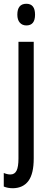

<svg xmlns="http://www.w3.org/2000/svg" viewBox="-33 -759 264 1019"><path d="M59 -681Q59 -739 107 -739Q153 -739 153 -681Q153 -624 107 -624Q85 -624 72 -639Q59 -654 59 -681ZM36 240Q8 240 -13 231V159Q6 167 22 167Q45 167 55 146.5Q65 126 65 83V-537H146V82Q146 163 118 201Q90 239 36 240Z"/></svg>

Font: Noto Sans Kannada ExtraCondensed
Style: Regular
Weight: 400
Width: 2
Designer: Jelle Bosma - Monotype Design Team
Foundry: Monotype Imaging Inc.
Version: Version 2.005; ttfautohint (v1.8.4.7-5d5b)